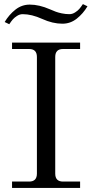

<svg xmlns="http://www.w3.org/2000/svg" viewBox="-20 -922 449 942"><path d="M2.9 -814Q24.4 -850.1 55.7 -874.8Q86.9 -899.4 126 -899.4Q172.4 -899.4 224.6 -876.5Q243.2 -868.7 253.9 -864.5Q264.6 -860.4 283.2 -856.4Q301.8 -852.5 320.8 -852.5Q335 -852.5 348.4 -861.1Q361.8 -869.6 369.1 -878.2Q376.5 -886.7 386.7 -901.9L409.2 -891.1Q387.7 -855 356.4 -830.3Q325.2 -805.7 286.1 -805.7Q238.3 -805.7 187 -829.1Q135.3 -852.5 91.3 -852.5Q77.1 -852.5 63.7 -844Q50.3 -835.4 43 -826.9Q35.6 -818.4 25.4 -803.2ZM39.1 0V-31.2H123Q161.1 -31.2 161.1 -70.3V-642.6Q161.1 -681.6 123 -681.6H39.1V-712.9H373V-681.6H289.1Q251 -681.6 251 -642.6V-70.3Q251 -31.2 289.1 -31.2H373V0Z"/></svg>

Font: Theano Modern
Style: Regular
Weight: 400
Designer: Alexey Kryukov
Version: Version 2.00